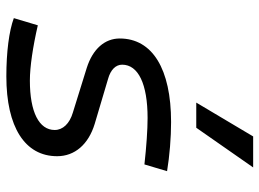

<svg xmlns="http://www.w3.org/2000/svg" viewBox="-130 -706 845 626"><g transform="rotate(90 293.0 -392.5)"><path d="M228.5 9.8C394 9.8 488.8 -50.8 488.8 -155.8C488.8 -212.9 450.7 -257.8 383.3 -278.3L236.8 -321.8C207 -330.1 190.4 -346.7 190.4 -367.7C190.4 -420.4 253.4 -450.7 364.3 -450.7C402.8 -450.7 458 -446.8 515.6 -440.4L537.6 -514.2C487.3 -522.5 428.7 -527.3 377.4 -527.3C204.1 -527.3 105 -466.3 105 -359.9C105 -311 139.2 -272 200.7 -252.4L346.7 -207C382.8 -196.3 403.3 -174.3 403.3 -147.9C403.3 -96.7 344.7 -66.9 242.2 -66.9C197.3 -66.9 131.8 -76.7 62 -92.8L38.6 -14.6C80.6 1 149.4 9.8 228.5 9.8ZM314 -609.4H396L525.4 -794.9H424.3Z"/></g></svg>

Font: Cascadia Mono SemiLight
Style: Italic
Weight: 350
Italic angle: -10°
Monospace: yes
Designer: Aaron Bell
Foundry: Saja Typeworks
Version: Version 2404.023